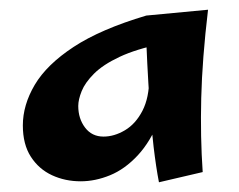

<svg xmlns="http://www.w3.org/2000/svg" viewBox="-20 -793 491 395"><path d="M146 -420Q114 -420 87 -432.5Q60 -445 43.5 -470.5Q27 -496 27 -535Q27 -577 51.5 -618.5Q76 -660 131.5 -696.5Q187 -733 281 -761L313 -703Q260 -692 226 -676Q192 -660 173.5 -641.5Q155 -623 148 -605.5Q141 -588 141 -575Q141 -549 155 -530.5Q169 -512 193 -512Q215 -512 237 -525Q259 -538 273 -565Q287 -592 287 -633L331 -661Q327 -595 308.5 -548.5Q290 -502 263.5 -473.5Q237 -445 206.5 -432.5Q176 -420 146 -420ZM307 -418Q301 -449 296 -491Q291 -533 288 -578Q285 -623 283 -662.5Q281 -702 280.5 -728.5Q280 -755 281 -761L408 -773Q396 -672 394 -591.5Q392 -511 397 -439Z"/></svg>

Font: Marhey Medium
Style: Regular
Weight: 500
Designer: Nur Syamsi & Bustanul Arifin
Foundry: Namelatype
Version: Version 1.000